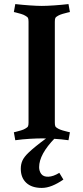

<svg xmlns="http://www.w3.org/2000/svg" viewBox="-20 -679 409 942"><path d="M249 -572V-78Q249 -65 251.5 -59.5Q254 -54 265 -48Q274 -43 287.5 -39Q301 -35 312 -32.5Q323 -30 323 -30L316 9Q282 4 245 2Q208 0 185 0Q163 0 126.5 2Q90 4 55 9L48 -30Q48 -30 58.5 -32.5Q69 -35 82.5 -39Q96 -43 104 -48Q115 -54 117.5 -59.5Q120 -65 120 -78V-572Q120 -585 117.5 -590.5Q115 -596 104 -602Q96 -607 82.5 -611Q69 -615 58.5 -617.5Q48 -620 48 -620L55 -659Q90 -655 126.5 -652.5Q163 -650 185 -650Q208 -650 245 -652.5Q282 -655 316 -659L323 -620Q323 -620 312 -617.5Q301 -615 287.5 -611Q274 -607 265 -602Q254 -596 251.5 -590.5Q249 -585 249 -572ZM172 141Q172 160 182 174Q193 189 217.5 188Q242 187 271 169L291 202Q262 222 235.5 232.5Q209 243 185 243Q136 243 109 218Q82 193 82 149Q82 127 90 109Q98 91 120 70Q149 42 209 -2H250Q172 78 172 141Z"/></svg>

Font: Buenard
Style: Regular
Weight: 400
Version: Version 2.000